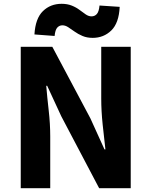

<svg xmlns="http://www.w3.org/2000/svg" viewBox="-20 -989 797 1009"><path d="M89 0V-743H255L455 -367L529 -204H534Q527 -263 519.5 -334.5Q512 -406 512 -472V-743H667V0H501L302 -378L228 -538H223Q228 -478 236 -408Q244 -338 244 -272V0ZM467 -790Q437 -790 413.5 -800Q390 -810 372 -823Q354 -836 338.5 -846Q323 -856 308 -856Q292 -856 281 -844Q270 -832 267 -800L161 -808Q166 -892 205.5 -930.5Q245 -969 304 -969Q334 -969 357.5 -959.5Q381 -950 398.5 -936.5Q416 -923 431 -913Q446 -903 461 -903Q478 -903 489 -915.5Q500 -928 503 -960L609 -953Q605 -868 565 -829Q525 -790 467 -790Z"/></svg>

Font: Noto Sans SC ExtraBold
Style: Regular
Weight: 800
Designer: Ryoko NISHIZUKA 西塚涼子 (kana, bopomofo & ideographs); Paul D. Hunt (Latin, Greek & Cyrillic); Sandoll Communications 산돌커뮤니
Foundry: Adobe
Version: Version 2.004-H2;hotconv 1.0.118;makeotfexe 2.5.65603